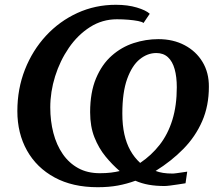

<svg xmlns="http://www.w3.org/2000/svg" viewBox="-20 -771 922 802"><path d="M387.5 11Q283 11 208 -29.8Q133 -70.5 92.8 -142.2Q52.5 -214 52.5 -307Q52.5 -400 84.2 -480.5Q116 -561 172.2 -621.8Q228.5 -682.5 303.2 -716.8Q378 -751 464 -751Q513.5 -751 551.8 -739.5Q590 -728 605.5 -713.5L579.5 -675Q573.5 -680 556.8 -683.2Q540 -686.5 516.8 -688.5Q493.5 -690.5 468.5 -690.5Q407 -690.5 355.8 -657.8Q304.5 -625 267.5 -571Q230.5 -517 210.2 -452.2Q190 -387.5 190 -322.5Q190 -265.5 203 -215.5Q216 -165.5 242 -127.8Q268 -90 306.5 -68.8Q345 -47.5 397 -47.5Q423 -47.5 443.2 -50Q463.5 -52.5 480 -56.5Q448.5 -83.5 420.5 -117.8Q392.5 -152 374.5 -197.2Q356.5 -242.5 356.5 -302Q356.5 -385 381 -443.5Q405.5 -502 446.5 -538.2Q487.5 -574.5 538.2 -591Q589 -607.5 641.5 -607.5Q703.5 -607.5 751.2 -582.2Q799 -557 826 -512.2Q853 -467.5 852.5 -408.5Q852.5 -329 824.5 -264.8Q796.5 -200.5 746.2 -149.2Q696 -98 630 -57Q644.5 -51.5 661.2 -48.8Q678 -46 703 -46Q706.5 -46 717 -47.5Q727.5 -49 740 -50.8Q752.5 -52.5 762 -54L755 -5.5Q742.5 -3.5 725 -0.8Q707.5 2 691.2 4Q675 6 667.5 6Q631.5 6 601.8 0.8Q572 -4.5 545.5 -16Q510 -3 472.5 4Q435 11 387.5 11ZM565.5 -90.5Q612.5 -122 647 -166.2Q681.5 -210.5 700 -270.2Q718.5 -330 718.5 -406.5Q718.5 -450 709.5 -482.2Q700.5 -514.5 681.5 -532Q662.5 -549.5 633 -549.5Q596 -549.5 563.8 -523.5Q531.5 -497.5 511.2 -441.5Q491 -385.5 491 -296.5Q491 -248.5 499.5 -210.2Q508 -172 524.5 -142.5Q541 -113 565.5 -90.5Z"/></svg>

Font: Merriweather
Style: Bold Italic
Weight: 700
Italic angle: -7.8°
Version: Version 2.101